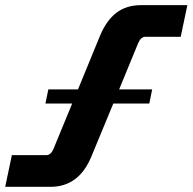

<svg xmlns="http://www.w3.org/2000/svg" viewBox="-64 -723 745 743"><path d="M-43.9 0 -18.1 -122.6H115.2Q132.8 -122.6 143.1 -147L215.3 -322.3H111.8L123 -377H237.8L323.2 -585Q348.1 -644.5 386.7 -673.8Q425.3 -703.1 481.9 -703.1H661.1L635.3 -580.6H498Q481.4 -580.6 470.7 -556.2L397 -377H524.9L513.7 -322.3H374.5L290 -118.2Q241.7 0 131.3 0Z"/></svg>

Font: Schibsted Grotesk ExtraBold
Style: Italic
Weight: 800
Italic angle: -12°
Designer: Bakken & Baeck AS, Henrik Kongsvoll
Foundry: Schibsted ASA
Version: Version 1.100; ttfautohint (v1.8.4.7-5d5b);gftools[0.9.25]